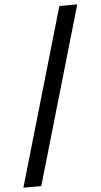

<svg xmlns="http://www.w3.org/2000/svg" viewBox="-63 -819 542 1034"><g transform="rotate(-5 208.5 -302.0)"><path d="M20.5 177.2H117.2L395.5 -780.8H298.8Z"/></g></svg>

Font: Merriweather Sans
Style: Regular
Weight: 400
Designer: Eben Sorkin ( eben@eyebytes.com )
Foundry: Eben Sorkin
Version: Version 1.003